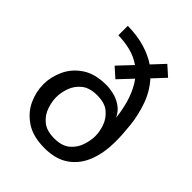

<svg xmlns="http://www.w3.org/2000/svg" viewBox="-198 -790 907 907"><g transform="rotate(45 255.5 -336.0)"><path d="M473 -248Q473 -176 451 -117.5Q429 -59 381 -24.5Q333 10 257 10Q180 10 132 -22Q84 -54 62 -102Q40 -150 40 -200Q40 -249 62 -297Q84 -345 131 -376.5Q178 -408 253 -408Q275 -408 302 -402Q329 -396 354.5 -379Q380 -362 395 -331Q387 -397 370 -444.5Q353 -492 328 -525L264 -457L216 -500L282 -570Q249 -593 210 -603Q171 -613 127 -614V-677Q192 -676 242 -661Q292 -646 329 -621L386 -682L435 -638L378 -577Q419 -531 439.5 -473Q460 -415 466.5 -356Q473 -297 473 -248ZM387 -200Q387 -230 375.5 -263Q364 -296 336 -319.5Q308 -343 257 -343Q206 -343 177.5 -319.5Q149 -296 137.5 -263Q126 -230 126 -200Q126 -170 137.5 -136Q149 -102 177.5 -78.5Q206 -55 257 -55Q308 -55 336 -78.5Q364 -102 375.5 -136Q387 -170 387 -200Z"/></g></svg>

Font: Epunda Sans
Style: Regular
Weight: 400
Designer: Simon Atzbach
Foundry: typofactur
Version: Version 2.204; ttfautohint (v1.8.4.7-5d5b)